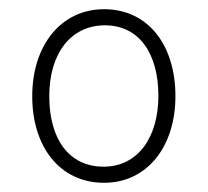

<svg xmlns="http://www.w3.org/2000/svg" viewBox="-20 -529 451 417"><path d="M206 -132C299 -132 361 -210 361 -320C361 -432 301 -509 206 -509C113 -509 50 -431 50 -320C50 -209 111 -132 206 -132ZM205 -167C129 -167 87 -228 87 -320C87 -412 133 -474 208 -474C282 -474 324 -413 324 -321C324 -230 279 -167 205 -167Z"/></svg>

Font: Noto Sans Devanagari UI ExtraCondensed ExtraLight
Style: Regular
Weight: 200
Width: 2
Designer: Jelle Bosma - Monotype Design Team
Foundry: Monotype Imaging Inc.
Version: Version 2.004